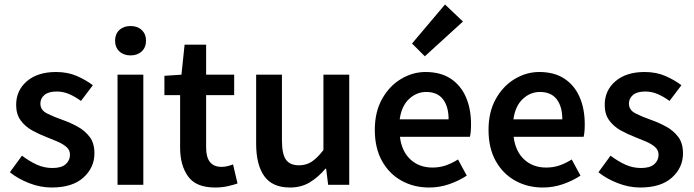

<svg xmlns="http://www.w3.org/2000/svg" viewBox="-20 -824 3095 856"><path d="M210 12Q160 12 110 -7.5Q60 -27 24 -56L78 -130Q111 -105 144 -90Q177 -75 214 -75Q254 -75 273 -92Q292 -109 292 -134Q292 -155 276.5 -168.5Q261 -182 237 -192.5Q213 -203 187 -213Q155 -225 123.5 -242.5Q92 -260 72 -287.5Q52 -315 52 -356Q52 -421 100 -462Q148 -503 230 -503Q282 -503 323 -485Q364 -467 394 -444L341 -374Q315 -393 288.5 -404.5Q262 -416 233 -416Q196 -416 178 -400.5Q160 -385 160 -362Q160 -333 190 -318Q220 -303 260 -289Q294 -277 326 -259.5Q358 -242 379.5 -214Q401 -186 401 -140Q401 -77 352 -32.5Q303 12 210 12Z M504 0V-491H619V0ZM562 -577Q531 -577 512 -595Q493 -613 493 -643Q493 -672 512 -690Q531 -708 562 -708Q593 -708 612 -690Q631 -672 631 -643Q631 -613 612 -595Q593 -577 562 -577Z M939 12Q854 12 818.5 -37.5Q783 -87 783 -166V-400H713V-486L789 -491L803 -625H899V-491H1024V-400H899V-166Q899 -80 968 -80Q981 -80 995 -83.5Q1009 -87 1019 -91L1039 -6Q1019 1 993.5 6.5Q968 12 939 12Z M1273 12Q1194 12 1158 -39Q1122 -90 1122 -183V-491H1237V-198Q1237 -137 1255 -112Q1273 -87 1313 -87Q1345 -87 1369.5 -103Q1394 -119 1422 -155V-491H1537V0H1443L1434 -72H1431Q1399 -34 1361 -11Q1323 12 1273 12Z M1893 12Q1825 12 1770 -18.5Q1715 -49 1683 -106.5Q1651 -164 1651 -245Q1651 -325 1683.5 -383Q1716 -441 1768 -472Q1820 -503 1877 -503Q1944 -503 1989 -473.5Q2034 -444 2057 -391.5Q2080 -339 2080 -270Q2080 -234 2075 -214H1763Q1771 -149 1810 -113Q1849 -77 1908 -77Q1940 -77 1967.5 -86.5Q1995 -96 2022 -113L2061 -41Q2026 -18 1983 -3Q1940 12 1893 12ZM1762 -292H1980Q1980 -349 1955 -381.5Q1930 -414 1880 -414Q1837 -414 1803.5 -382.5Q1770 -351 1762 -292ZM1874 -573 1817 -630 1964 -804 2044 -728Z M2400 12Q2332 12 2277 -18.5Q2222 -49 2190 -106.5Q2158 -164 2158 -245Q2158 -325 2190.5 -383Q2223 -441 2275 -472Q2327 -503 2384 -503Q2451 -503 2496 -473.5Q2541 -444 2564 -391.5Q2587 -339 2587 -270Q2587 -234 2582 -214H2270Q2278 -149 2317 -113Q2356 -77 2415 -77Q2447 -77 2474.5 -86.5Q2502 -96 2529 -113L2568 -41Q2533 -18 2490 -3Q2447 12 2400 12ZM2269 -292H2487Q2487 -349 2462 -381.5Q2437 -414 2387 -414Q2344 -414 2310.5 -382.5Q2277 -351 2269 -292Z M2834 12Q2784 12 2734 -7.5Q2684 -27 2648 -56L2702 -130Q2735 -105 2768 -90Q2801 -75 2838 -75Q2878 -75 2897 -92Q2916 -109 2916 -134Q2916 -155 2900.5 -168.5Q2885 -182 2861 -192.5Q2837 -203 2811 -213Q2779 -225 2747.5 -242.5Q2716 -260 2696 -287.5Q2676 -315 2676 -356Q2676 -421 2724 -462Q2772 -503 2854 -503Q2906 -503 2947 -485Q2988 -467 3018 -444L2965 -374Q2939 -393 2912.5 -404.5Q2886 -416 2857 -416Q2820 -416 2802 -400.5Q2784 -385 2784 -362Q2784 -333 2814 -318Q2844 -303 2884 -289Q2918 -277 2950 -259.5Q2982 -242 3003.5 -214Q3025 -186 3025 -140Q3025 -77 2976 -32.5Q2927 12 2834 12Z"/></svg>

Font: Source Sans Pro SemiBold
Style: Regular
Weight: 600
Designer: Paul D. Hunt
Foundry: Adobe Systems Incorporated
Version: Version 2.045;hotconv 1.0.109;makeotfexe 2.5.65596